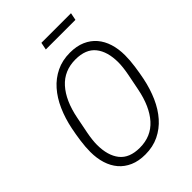

<svg xmlns="http://www.w3.org/2000/svg" viewBox="-250 -980 1105 1105"><g transform="rotate(-45 302.5 -427.0)"><path d="M266 12Q212 12 172 -5.5Q132 -23 105.5 -54Q79 -85 65.5 -128Q52 -171 52 -223Q52 -263 58.5 -309.5Q65 -356 73 -395Q87 -463 112.5 -520.5Q138 -578 175 -620Q212 -662 261.5 -686Q311 -710 373 -710Q427 -710 467 -692.5Q507 -675 533.5 -644Q560 -613 573.5 -570Q587 -527 587 -475Q587 -435 580.5 -388.5Q574 -342 566 -303Q552 -235 526.5 -177.5Q501 -120 464 -78Q427 -36 377.5 -12Q328 12 266 12ZM271 -38Q363 -38 420.5 -102Q478 -166 501 -283L521 -384Q526 -410 528.5 -433Q531 -456 531 -473Q531 -561 491.5 -610.5Q452 -660 368 -660Q276 -660 218.5 -596Q161 -532 138 -415L118 -314Q113 -288 110.5 -265Q108 -242 108 -225Q108 -137 147.5 -87.5Q187 -38 271 -38ZM297 -866H538L529 -821H288Z"/></g></svg>

Font: IBM Plex Sans Cond Light
Style: Italic
Weight: 300
Width: 3
Italic angle: -11°
Designer: Mike Abbink, Paul van der Laan, Pieter van Rosmalen
Foundry: Bold Monday
Version: Version 1.3